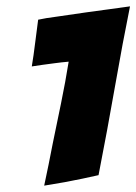

<svg xmlns="http://www.w3.org/2000/svg" viewBox="-20 -741 429 604"><path d="M119 -157Q133 -222 146 -290Q158 -348 172 -416Q186 -484 196 -547Q173 -545 151 -542Q133 -540 113.5 -537Q94 -534 80 -532Q82 -543 85.5 -567.5Q89 -592 92 -617Q96 -646 100 -679Q122 -684 161 -689Q195 -694 250.5 -702Q306 -710 389 -721Q366 -608 342 -470.5Q318 -333 290 -190Q269 -185 239.5 -179Q210 -173 184 -168Q151 -162 119 -157Z"/></svg>

Font: Bangers
Style: Regular
Weight: 400
Designer: vernon adams
Foundry: Vernon Adams
Version: Version 2.000